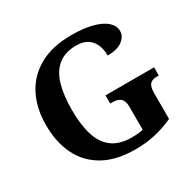

<svg xmlns="http://www.w3.org/2000/svg" viewBox="-159 -894 1088 1075"><g transform="rotate(-30 384.5 -357.0)"><path d="M423 10Q299 10 217.5 -36Q136 -82 95.5 -164.5Q55 -247 55 -358Q55 -466 97 -548.5Q139 -631 222.5 -677.5Q306 -724 428 -724Q511 -724 566.5 -708.5Q622 -693 650 -667Q678 -641 678 -608Q678 -573 645 -548Q612 -523 549 -523Q549 -564 535.5 -594.5Q522 -625 495 -642.5Q468 -660 425 -660Q352 -660 307.5 -624.5Q263 -589 243 -522Q223 -455 223 -358Q223 -262 244 -195Q265 -128 312.5 -93Q360 -58 438 -58Q457 -58 475.5 -59.5Q494 -61 511 -65V-212Q511 -239 503 -254.5Q495 -270 479.5 -276.5Q464 -283 440 -283H427V-336H741V-283H728Q708 -283 694.5 -276Q681 -269 675 -253Q669 -237 669 -208V-44Q611 -17 551 -3.5Q491 10 423 10Z"/></g></svg>

Font: Noto Serif Tamil
Style: Italic
Weight: 400
Italic angle: -12°
Designer: Indian Type Foundry, Tom Grace, and the Monotype Design Team
Foundry: Monotype Imaging Inc.
Version: Version 2.003